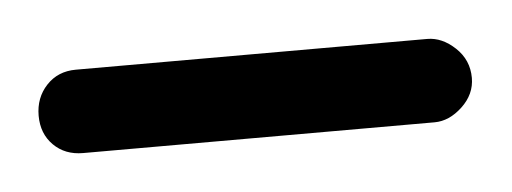

<svg xmlns="http://www.w3.org/2000/svg" viewBox="-23 -719 312 117"><g transform="rotate(-5 132.5 -660.5)"><path d="M25 -686H240Q249 -686 257 -678.5Q265 -671 265 -660Q265 -650 257 -642.5Q249 -635 240 -635H25Q14 -635 7 -642Q0 -649 0 -660Q0 -671 7 -678.5Q14 -686 25 -686Z"/></g></svg>

Font: Terminal Dosis
Style: Regular
Weight: 400
Designer: Edgar Tolentino, Pablo Impallari, Igino Marini
Foundry: Edgar Tolentino, Pablo Impallari, Igino Marini
Version: Version 1.007